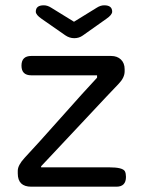

<svg xmlns="http://www.w3.org/2000/svg" viewBox="-20 -704 537 724"><path d="M98 -493H399Q422 -493 436 -479.5Q450 -466 450 -443V-435Q450 -411 427 -387.5Q404 -364 297 -249.5Q190 -135 135 -77V-73H392Q443 -73 451 -58Q455 -50 455 -37Q455 0 419 0H98Q47 0 47 -50V-60Q47 -81 73 -109Q119 -158 209.5 -260Q300 -362 346 -411V-420H98Q61 -420 61 -456.5Q61 -493 98 -493ZM145 -684Q159 -684 173 -675L259 -622L345 -675Q359 -684 373 -684Q403 -684 403 -660Q403 -648 381 -633L292 -570Q278 -560 260 -560Q242 -560 226 -571L137 -633Q115 -648 115 -660Q115 -684 145 -684Z"/></svg>

Font: Merge One
Style: Regular
Weight: 400
Designer: Kosal Sen
Foundry: Philatype
Version: Version 1.001